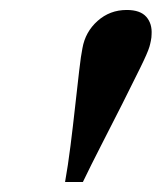

<svg xmlns="http://www.w3.org/2000/svg" viewBox="-20 -841 327 389"><path d="M111.8 -472.2Q117.7 -504.9 122.8 -545.4Q127.9 -585.9 132.3 -626Q136.7 -666 140.4 -697.5Q144 -729 147 -743.2Q152.8 -776.4 177.7 -798.6Q202.6 -820.8 236.8 -820.8Q264.2 -820.8 276.4 -806.9Q288.6 -793 287.1 -771Q287.1 -765.1 285.6 -758.1Q284.2 -751 282.7 -746.1Q279.3 -734.4 263.9 -703.1Q248.5 -671.9 227.8 -630.6Q207 -589.4 185.5 -547.6Q164.1 -505.9 147.9 -472.2Z"/></svg>

Font: Gelasio SemiBold
Style: Italic
Weight: 600
Italic angle: -8.5°
Designer: Eben Sorkin
Foundry: Eben Sorkin
Version: Version 1.008